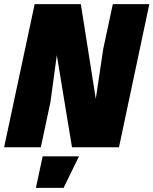

<svg xmlns="http://www.w3.org/2000/svg" viewBox="-34 -718 748 936"><path d="M135 -698H360L433 -236L469 -478L516 -698H694L546 0H317L243 -449L212 -221L165 0H-14ZM174 44H351L276 198H141Z"/></svg>

Font: Azeret Mono ExtraBold
Style: Italic
Weight: 800
Italic angle: -12°
Designer: Martin Vácha
Foundry: Displaay
Version: Version 1.000; Glyphs 3.0.3, build 3074